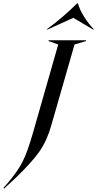

<svg xmlns="http://www.w3.org/2000/svg" viewBox="-129 -949 573 1131"><path d="M-109 158 -85 131Q-24 59 4.5 2.5Q33 -54 65 -166L214 -687L157 -707V-712H378V-707L310 -687L173 -210Q148 -121 104 -57.5Q60 6 -41 103L-105 162ZM325 -929H330Q340 -893 365 -852.5Q390 -812 424 -776L419 -775L303 -844L151 -775L146 -776Q243 -847 325 -929Z"/></svg>

Font: Nyght Serif Italic
Style: Regular
Weight: 400
Italic angle: -16°
Designer: Maksym Kobuzan
Version: Version 0.410